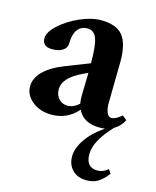

<svg xmlns="http://www.w3.org/2000/svg" viewBox="-108 -528 696 856"><g transform="rotate(15 240.0 -99.5)"><path d="M147 11.2Q94.2 11.2 58.1 -17.1Q22 -45.4 22 -86.9Q22 -124.5 54.9 -157.2Q87.9 -189.9 150.4 -213.9L257.8 -255.9Q257.8 -337.9 245.8 -369.9Q233.9 -401.9 202.6 -401.9Q173.3 -401.9 157.2 -379.6Q141.1 -357.4 141.1 -316.9Q141.1 -295.9 122.8 -283.7Q104.5 -271.5 73.2 -271.5Q28.3 -271.5 28.3 -310.5Q28.3 -338.4 65.2 -372.3Q102.1 -406.2 155.3 -429.7Q208.5 -453.1 252 -453.1Q322.3 -453.1 352.5 -417Q382.8 -380.9 382.8 -296.9Q382.8 -295.9 379.9 -105.5Q379.4 -80.6 386.7 -62.3Q394 -43.9 408.7 -43.9Q427.7 -43.9 455.1 -67.9L475.6 -51.3Q459.5 -20 431.6 -4.4Q355.5 75.7 355.5 136.7Q355.5 198.7 408.2 198.7Q434.6 198.7 457 179.2L469.7 197.3Q446.3 228 424.8 240.7Q403.3 253.4 372.6 253.4Q331.5 253.4 307.6 229Q283.7 204.6 283.7 167Q283.7 128.9 312.5 86.9Q341.3 44.9 393.6 9.3Q382.3 11.2 368.2 11.2Q293.9 11.2 267.1 -43.9Q218.3 11.2 147 11.2ZM148.9 -106Q148.9 -80.1 164.8 -63Q180.7 -45.9 205.1 -45.9Q232.4 -45.9 258.3 -69.3Q254.9 -85.4 255.4 -105Q257.3 -176.3 257.8 -211.9L238.3 -202.6Q192.4 -181.2 170.7 -157.7Q148.9 -134.3 148.9 -106Z"/></g></svg>

Font: Elstob 10pt
Style: Bold
Weight: 700
Designer: Peter S. Baker
Version: Version 1.015